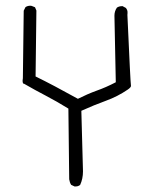

<svg xmlns="http://www.w3.org/2000/svg" viewBox="-20 -616 540 680"><path d="M244.1 44.4Q244.6 44.4 246.3 44.4Q248 44.4 250.2 44.2Q252.4 43.9 254.9 43.5Q259.8 42 263.7 39.1Q273.9 17.6 273.9 -9.3Q273.9 -11.2 268.1 -223.6Q313.5 -244.1 355.5 -259.3Q396 -273.9 432.6 -298.8Q443.8 -306.6 443.8 -311.5Q443.8 -312 443.8 -312.5Q441.9 -323.2 431.2 -563Q431.6 -566.9 431.6 -569.1Q431.6 -571.3 431.6 -574.2Q431.2 -581.1 425.8 -587.9L414.1 -594.2Q413.6 -594.2 412.6 -594.2Q401.4 -594.2 394 -588.9Q385.3 -576.2 385.3 -560.5L390.1 -324.7Q355.5 -306.6 322.3 -294.9Q290 -283.2 255.9 -266.1Q168 -314.9 106 -345.2L108.9 -578.6L104 -590.3L91.8 -595.2Q89.8 -595.7 87.4 -595.7Q77.6 -595.7 70.3 -590.8L64 -578.1L61 -338.9Q60.1 -334 60.1 -331.8Q60.1 -329.6 60.1 -327.6Q60.5 -321.3 63 -319.8Q63.5 -319.8 65.4 -319.3Q105 -296.4 142.6 -276.9Q180.2 -257.3 222.2 -231.4L225.1 19Q226.6 29.8 231.9 38.6Z"/></svg>

Font: Bakudai
Style: ExtraLight
Weight: 200
Version: Version 1.48